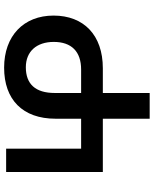

<svg xmlns="http://www.w3.org/2000/svg" viewBox="75 -830 764 955"><g transform="rotate(90 457.5 -352.0)"><path d="M316 10C475 10 570 -82 570 -246V-373H719V0H835V-481H570V-714H442V-481H319C154 -481 57 -386 57 -236C57 -87 158 10 316 10ZM314 -98C236 -98 188 -151 188 -237C188 -325 236 -373 325 -373H442V-242C442 -145 397 -98 314 -98Z"/></g></svg>

Font: Noto Sans Georgian SemiBold
Style: Regular
Weight: 600
Designer: Monotype Design Team, Akaki Razmadze
Foundry: Google LLC
Version: Version 2.005